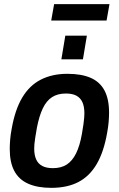

<svg xmlns="http://www.w3.org/2000/svg" viewBox="-20 -894 573 926"><path d="M227 12Q161 12 116 -8Q71 -28 49 -69.5Q27 -111 27 -175Q27 -196 29 -220.5Q31 -245 36 -271Q52 -364 87 -423Q122 -482 177 -510Q232 -538 305 -538Q373 -538 417.5 -518.5Q462 -499 484 -457.5Q506 -416 506 -351Q506 -330 504 -306Q502 -282 497 -255Q481 -162 446.5 -103Q412 -44 358 -16Q304 12 227 12ZM235 -83Q275 -83 302 -100.5Q329 -118 347 -154.5Q365 -191 375 -248Q380 -277 382.5 -295Q385 -313 386 -325.5Q387 -338 387 -347Q387 -380 377.5 -401Q368 -422 348.5 -432.5Q329 -443 298 -443Q258 -443 231 -425.5Q204 -408 186.5 -371.5Q169 -335 158 -278Q153 -249 150 -230.5Q147 -212 146 -199.5Q145 -187 145 -177Q145 -146 154.5 -125Q164 -104 184 -93.5Q204 -83 235 -83ZM276 -608 295 -722H399L380 -608ZM227 -795 241 -874H508L494 -795Z"/></svg>

Font: Archivo SemiCondensed SemiBold
Style: Italic
Weight: 600
Width: 4
Italic angle: -10°
Designer: Hector Gatti
Foundry: Omnibus-Type
Version: Version 2.001